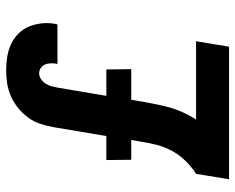

<svg xmlns="http://www.w3.org/2000/svg" viewBox="-92 -692 783 640"><g transform="rotate(-90 300.0 -371.5)"><path d="M23 0 41 -110Q65 -125 85.5 -146.5Q106 -168 119 -193Q132 -218 138.5 -244.5Q145 -271 149 -298L154 -326H88L87 -409H167L197 -587Q201 -609 208 -630Q215 -651 228.5 -669.5Q242 -688 260.5 -703Q279 -718 299.5 -727Q320 -736 341.5 -739.5Q363 -743 385 -743Q408 -743 430.5 -739.5Q453 -736 472.5 -727Q492 -718 507.5 -703Q523 -688 531.5 -668Q540 -648 542.5 -625.5Q545 -603 541 -580L539 -572H407L408 -575Q410 -585 409.5 -595Q409 -605 405.5 -613.5Q402 -622 394 -627.5Q386 -633 376 -633Q365 -633 355.5 -626Q346 -619 340.5 -609.5Q335 -600 332.5 -590Q330 -580 328 -569L301 -409H389L390 -326H288L280 -280Q276 -258 271.5 -236Q267 -214 260.5 -192.5Q254 -171 244.5 -150.5Q235 -130 222 -110H483L465 0Z"/></g></svg>

Font: Iosevka Aile Extrabold Oblique
Style: Regular
Weight: 800
Italic angle: -9°
Designer: Belleve Invis
Foundry: Belleve Invis
Version: Version 31.1.0; ttfautohint (v1.8.4)